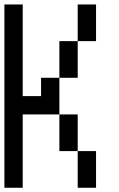

<svg xmlns="http://www.w3.org/2000/svg" viewBox="-20 -937 540 873"><path d="M0 -83.3V-916.7H83.3V-500H166.7V-583.3H250V-416.7H83.3V-83.3ZM250 -416.7H333.3V-250H250ZM250 -583.3V-750H333.3V-583.3ZM333.3 -83.3V-250H416.7V-83.3ZM416.7 -916.7V-750H333.3V-916.7Z"/></svg>

Font: GalmuriMono11 Regular
Style: Regular
Weight: 400
Designer: Lee Minseo (quiple)
Version: Version 2.399;hotconv 1.1.1;makeotfexe 2.6.0 DEVELOPMENT